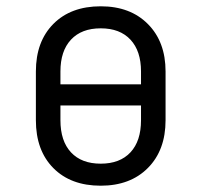

<svg xmlns="http://www.w3.org/2000/svg" viewBox="-20 -580 640 610"><path d="M300 10Q205 10 149.5 -46Q94 -102 94 -198V-353Q94 -448 149.5 -504Q205 -560 300 -560Q394 -560 450 -503.5Q506 -447 506 -353V-198Q506 -103 450 -46.5Q394 10 300 10ZM172 -312H428V-353Q428 -418 394.5 -454Q361 -490 300 -490Q239 -490 205.5 -454Q172 -418 172 -353ZM300 -60Q361 -60 394.5 -96Q428 -132 428 -198V-245H172V-198Q172 -132 205.5 -96Q239 -60 300 -60Z"/></svg>

Font: Pitagon Sans Mono Light
Style: Regular
Weight: 300
Monospace: yes
Designer: Travis Tran
Foundry: Pitagon
Version: Version 1.001; ttfautohint (v1.8.4.7-5d5b);gftools[0.9.26]